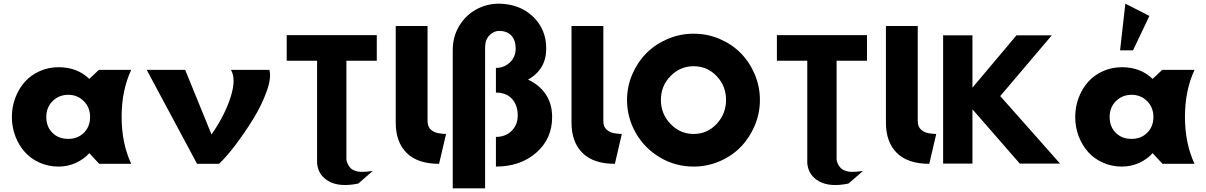

<svg xmlns="http://www.w3.org/2000/svg" viewBox="-20 -895 6589 1049"><path d="M299.8 -527.8Q402.3 -527.8 467.8 -463.9L520 -513.2H696.8Q644.5 -400.9 644.5 -256.6Q644.5 -112.3 696.8 0H522L467.8 -58.1Q438 -24.9 394 -4.9Q350.1 15.1 299.8 15.1Q244.6 15.1 196.8 -6.1Q148.9 -27.3 116 -64Q83 -100.6 64 -150.4Q44.9 -200.2 44.9 -255.9Q44.9 -311.5 64 -361.6Q83 -411.6 116 -448.2Q148.9 -484.9 196.8 -506.3Q244.6 -527.8 299.8 -527.8ZM353 -136.2Q404.8 -136.2 438.5 -169.9Q472.2 -203.6 472.2 -255.9Q472.2 -308.1 437.7 -342.5Q403.3 -377 353 -377Q302.2 -377 267.6 -342.8Q232.9 -308.6 232.9 -255.9Q232.9 -203.1 266.1 -169.7Q299.3 -136.2 353 -136.2Z M781.7 -513.2H991.7L1135.7 -160.2Q1209 -266.1 1240.2 -365Q1271.5 -463.9 1241.7 -513.2H1451.7Q1463.9 -471.7 1437.3 -396.7Q1410.6 -321.8 1364 -245.8Q1317.4 -169.9 1266.4 -103Q1215.3 -36.1 1176.8 0H1056.6Z M1546.4 -563V-703.1H2038.6V-563H1872.6V-21Q1876 -5.4 1882.6 6.1Q1889.2 17.6 1896.7 24.7Q1904.3 31.7 1915.5 36.1Q1926.8 40.5 1935.5 42.2Q1944.3 43.9 1958 43.9Q1971.7 43.9 1979.2 43.2Q1986.8 42.5 1999.8 41Q2012.7 39.6 2016.6 39.1L1937.5 107.9Q1836.9 128.4 1778.1 96.4Q1719.2 64.5 1712.4 -2V-563Z M2142.1 -225.1V-752.9H2315.9V-233.9Q2315.9 -218.3 2320.6 -206.3Q2325.2 -194.3 2333.7 -187Q2342.3 -179.7 2351.6 -174.8Q2360.8 -169.9 2373.8 -167.5Q2386.7 -165 2395.8 -164.3Q2404.8 -163.6 2417 -163.1L2378.9 0Q2261.7 0 2201.9 -59.3Q2142.1 -118.7 2142.1 -225.1Z M2453.6 133.8V-622.1Q2453.6 -694.8 2489 -753.4Q2524.4 -812 2582 -843.5Q2639.6 -875 2706.5 -875Q2820.8 -873 2892.6 -803.7Q2964.4 -734.4 2964.4 -629.9Q2964.4 -515.6 2864.7 -460Q2927.2 -431.2 2961.9 -379.6Q2996.6 -328.1 2996.6 -254.9Q2996.6 -136.7 2909.9 -60.8Q2823.2 15.1 2689.5 15.1V-147Q2741.7 -147 2775.1 -179.7Q2808.6 -212.4 2808.6 -264.2Q2808.6 -320.8 2777.1 -355Q2745.6 -389.2 2689.5 -389.2V-523.9Q2733.9 -523.9 2765.6 -553.7Q2797.4 -583.5 2797.4 -629.9Q2797.4 -675.3 2773.7 -700.7Q2750 -726.1 2706.5 -726.1Q2677.7 -726.1 2654.1 -701.9Q2630.4 -677.7 2630.4 -636.2V133.8Z M3102.5 -225.1V-752.9H3276.4V-233.9Q3276.4 -218.3 3281 -206.3Q3285.6 -194.3 3294.2 -187Q3302.7 -179.7 3312 -174.8Q3321.3 -169.9 3334.2 -167.5Q3347.2 -165 3356.2 -164.3Q3365.2 -163.6 3377.4 -163.1L3339.4 0Q3222.2 0 3162.4 -59.3Q3102.5 -118.7 3102.5 -225.1Z M3405.8 -349.1Q3405.8 -421.9 3434.3 -488.5Q3462.9 -555.2 3511.2 -604Q3559.6 -652.8 3627.2 -681.9Q3694.8 -710.9 3770 -710.9Q3845.2 -710.9 3912.6 -681.9Q3980 -652.8 4027.8 -604Q4075.7 -555.2 4103.8 -488.5Q4131.8 -421.9 4131.8 -349.1Q4131.8 -276.4 4103.8 -209.5Q4075.7 -142.6 4027.8 -93Q3980 -43.5 3912.4 -14.2Q3844.7 15.1 3770 15.1Q3669.9 15.1 3585.9 -34.7Q3502 -84.5 3453.9 -168.2Q3405.8 -252 3405.8 -349.1ZM3770 -163.1Q3843.8 -163.1 3895.3 -218Q3946.8 -272.9 3946.8 -349.1Q3946.8 -425.3 3895.5 -479.2Q3844.2 -533.2 3770 -533.2Q3695.8 -533.2 3643.3 -479.2Q3590.8 -425.3 3590.8 -349.1Q3590.8 -272.9 3643.3 -218Q3695.8 -163.1 3770 -163.1Z M4224.6 -563V-703.1H4716.8V-563H4550.8V-21Q4554.2 -5.4 4560.8 6.1Q4567.4 17.6 4575 24.7Q4582.5 31.7 4593.8 36.1Q4605 40.5 4613.8 42.2Q4622.6 43.9 4636.2 43.9Q4649.9 43.9 4657.5 43.2Q4665 42.5 4678 41Q4690.9 39.6 4694.8 39.1L4615.7 107.9Q4515.1 128.4 4456.3 96.4Q4397.5 64.5 4390.6 -2V-563Z M4820.3 -225.1V-752.9H4994.1V-233.9Q4994.1 -218.3 4998.8 -206.3Q5003.4 -194.3 5012 -187Q5020.5 -179.7 5029.8 -174.8Q5039.1 -169.9 5052 -167.5Q5064.9 -165 5074 -164.3Q5083 -163.6 5095.2 -163.1L5057.1 0Q4939.9 0 4880.1 -59.3Q4820.3 -118.7 4820.3 -225.1Z M5132.8 -1V-702.1H5293V-416L5533.7 -702.1H5726.6L5444.8 -370.1L5772 -1H5551.8L5293 -297.9V-1Z M6099.6 -620.1 6128.4 -875 6259.8 -808.1 6170.4 -620.1ZM6109.4 -527.8Q6211.9 -527.8 6277.3 -463.9L6329.6 -513.2H6506.3Q6454.1 -400.9 6454.1 -256.6Q6454.1 -112.3 6506.3 0H6331.5L6277.3 -58.1Q6247.6 -24.9 6203.6 -4.9Q6159.7 15.1 6109.4 15.1Q6054.2 15.1 6006.3 -6.1Q5958.5 -27.3 5925.5 -64Q5892.6 -100.6 5873.5 -150.4Q5854.5 -200.2 5854.5 -255.9Q5854.5 -311.5 5873.5 -361.6Q5892.6 -411.6 5925.5 -448.2Q5958.5 -484.9 6006.3 -506.3Q6054.2 -527.8 6109.4 -527.8ZM6162.6 -136.2Q6214.4 -136.2 6248 -169.9Q6281.7 -203.6 6281.7 -255.9Q6281.7 -308.1 6247.3 -342.5Q6212.9 -377 6162.6 -377Q6111.8 -377 6077.1 -342.8Q6042.5 -308.6 6042.5 -255.9Q6042.5 -203.1 6075.7 -169.7Q6108.9 -136.2 6162.6 -136.2Z"/></svg>

Font: Hussar Preview
Style: Bold
Weight: 700
Foundry: Cannot Into Space Fonts, PlusOne Fonts
Version: Version 2.29RC2 "Millennial"